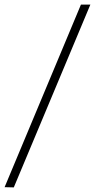

<svg xmlns="http://www.w3.org/2000/svg" viewBox="-70 -762 413 835"><path d="M-10 53 -50 52 282 -742H323Z"/></svg>

Font: Nunito Sans 7pt Condensed ExtraLight
Style: Italic
Weight: 250
Width: 3
Italic angle: -9°
Designer: Vernon Adams
Foundry: Vernon Adams
Version: Version 3.101;gftools[0.9.27]